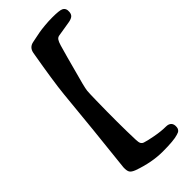

<svg xmlns="http://www.w3.org/2000/svg" viewBox="-286 -798 1012 1012"><g transform="rotate(-45 219.5 -292.0)"><path d="M106.9 -418.5Q115.2 -502.9 147 -685.5Q153.3 -720.7 187.5 -727.1Q190.4 -727.5 211.2 -731.9Q231.9 -736.3 248.3 -739.3Q264.6 -742.2 293.2 -744.9Q321.8 -747.6 349.6 -747.6Q402.8 -747.6 417.5 -740.2Q437 -730.5 434.1 -703.1Q432.6 -688 423.8 -680.2Q415 -672.4 396 -668.5Q316.4 -656.2 306.6 -653.8Q295.9 -651.4 289.6 -642.1Q283.2 -632.8 276.9 -611.8Q268.1 -584 215.8 -388.2Q208 -357.4 206.5 -343.5Q205.1 -329.6 204.1 -273.9Q200.7 -104 205.1 18.6Q205.6 39.1 210.2 47.9Q214.8 56.6 225.1 60.1Q243.2 66.4 287.4 74.7Q331.5 83 366.7 83Q386.7 83 397 94Q407.2 105 404.8 126.5Q403.8 135.7 398.9 141.6Q394 147.5 389.6 149.4Q385.3 151.4 376 154.3Q344.2 164.6 261.2 164.6Q181.2 164.6 91.8 132.8Q68.4 124 61.8 112.5Q55.2 101.1 56.2 76.7Q56.6 68.8 68.1 -35.4Q79.6 -139.6 83 -175.3Z"/></g></svg>

Font: Cooper* ExtraBold
Style: Italic
Weight: 800
Italic angle: -7°
Designer: Owen Earl
Foundry: indestructible type*
Version: Version 0.001